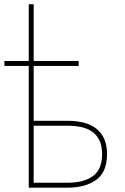

<svg xmlns="http://www.w3.org/2000/svg" viewBox="-26 -865 577 885"><path d="M-5.7 -583.8H106.5V-845.2H129.3V-583.8H336.6V-561.1H129.3V-308.2H285.5Q324.6 -308.2 357.8 -300.2Q391 -292.3 415.3 -274.1Q439.6 -256 453.5 -226.7Q467.3 -197.4 467.3 -154.8Q467.3 -72.8 418.7 -36.9Q369 0 285.5 0H106.5V-561.1H-5.7ZM129.3 -285.5V-22.7H285.5Q360.1 -22.7 402.3 -53.3Q444.6 -83.8 444.6 -154.8Q444.6 -192.8 432.4 -217.9Q420.1 -242.9 398.8 -258Q377.5 -273.1 348.4 -279.3Q319.2 -285.5 285.5 -285.5Z"/></svg>

Font: Inter P Thin
Style: Regular
Weight: 100
Designer: Rasmus Andersson
Foundry: rsms
Version: Version 3.018;git-588b23468